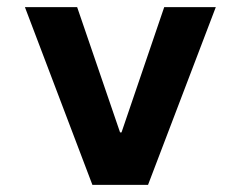

<svg xmlns="http://www.w3.org/2000/svg" viewBox="-20 -516 672 536"><path d="M237.9 0 49.6 -496H195.4L315.2 -146.3H319.2L438.4 -496H582.4L393.3 0Z"/></svg>

Font: Atkinson Hyperlegible Mono ExtraLight
Style: Regular
Weight: 200
Monospace: yes
Designer: Elliott Scott, Megan Eiswerth, Linus Boman, Theodore Petrosky, Letters from Sweden
Foundry: Applied Design Works, Letters from Sweden
Version: Version 2.001